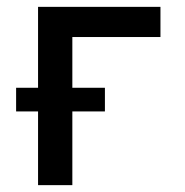

<svg xmlns="http://www.w3.org/2000/svg" viewBox="-20 -540 540 560"><path d="M91 0V-215H27V-284H91V-520H448V-432H191V-284H286V-215H191V0Z"/></svg>

Font: Iosevka SS18 Semibold
Style: Regular
Weight: 600
Monospace: yes
Designer: Belleve Invis
Foundry: Belleve Invis
Version: Version 25.1.1; ttfautohint (v1.8.4)